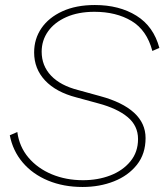

<svg xmlns="http://www.w3.org/2000/svg" viewBox="-20 -736 655 765"><path d="M309 9Q233 9 171.5 -16.5Q110 -42 70.5 -88.5Q31 -135 19 -197L49 -210Q57 -151 93.5 -108Q130 -65 186.5 -41.5Q243 -18 311 -18Q370 -18 419.5 -37Q469 -56 499.5 -93Q530 -130 530 -182Q530 -235 488.5 -269.5Q447 -304 372 -324L284 -348Q203 -369 159.5 -415.5Q116 -462 116 -527Q116 -581 145 -623.5Q174 -666 228.5 -691Q283 -716 358 -716Q455 -716 523.5 -673.5Q592 -631 615 -545L587 -533Q565 -616 504 -652.5Q443 -689 356 -689Q292 -689 244.5 -668Q197 -647 171.5 -611Q146 -575 146 -530Q146 -474 183.5 -434.5Q221 -395 292 -377L379 -353Q468 -329 514 -287Q560 -245 560 -186Q560 -123 525.5 -79.5Q491 -36 434 -13.5Q377 9 309 9Z"/></svg>

Font: Prodigy Sans ExtraLight
Style: Italic
Weight: 200
Italic angle: -13°
Designer: Wei Huang
Foundry: Wei Huang
Version: Version 1.003; ttfautohint (v1.8.3)